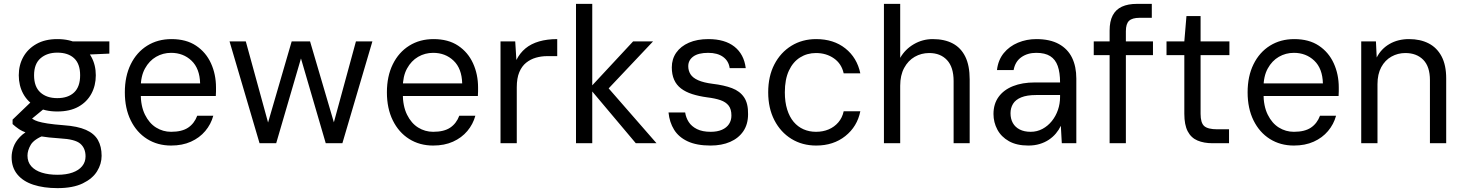

<svg xmlns="http://www.w3.org/2000/svg" viewBox="-20 -740 7560 992"><path d="M277 232Q206 232 152.5 214.5Q99 197 69.5 161Q40 125 40 72Q40 47 49.5 20Q59 -7 82.5 -32Q106 -57 149 -77L213 -43Q156 -21 139 8Q122 37 122 64Q122 97 141.5 119Q161 141 196 152Q231 163 277 163Q322 163 354.5 151.5Q387 140 404.5 118.5Q422 97 422 68Q422 26 395 2.5Q368 -21 290 -25Q229 -29 188 -36Q147 -43 120.5 -52.5Q94 -62 76.5 -74Q59 -86 45 -99V-122L144 -217L223 -191L115 -102L128 -140Q139 -132 149 -125Q159 -118 176.5 -112.5Q194 -107 225.5 -102Q257 -97 309 -93Q381 -88 424 -69Q467 -50 486 -16.5Q505 17 505 65Q505 107 481.5 145Q458 183 407.5 207.5Q357 232 277 232ZM276 -164Q212 -164 167.5 -188.5Q123 -213 100 -255.5Q77 -298 77 -351Q77 -404 100.5 -446Q124 -488 168.5 -513Q213 -538 276 -538Q341 -538 385 -513Q429 -488 452 -446Q475 -404 475 -351Q475 -298 452 -255.5Q429 -213 385 -188.5Q341 -164 276 -164ZM276 -233Q332 -233 363 -262.5Q394 -292 394 -351Q394 -410 363 -439Q332 -468 276 -468Q223 -468 189.5 -439Q156 -410 156 -351Q156 -292 188.5 -262.5Q221 -233 276 -233ZM364 -455 339 -526H545V-463Z M864 12Q794 12 740 -22Q686 -56 655.5 -118Q625 -180 625 -263Q625 -346 655.5 -408Q686 -470 740.5 -504Q795 -538 866 -538Q942 -538 993 -504Q1044 -470 1070 -413Q1096 -356 1096 -288Q1096 -278 1096 -268Q1096 -258 1095 -244H688V-309H1014Q1012 -386 969.5 -426.5Q927 -467 864 -467Q822 -467 786.5 -446.5Q751 -426 729 -386Q707 -346 707 -286V-258Q707 -192 729 -147.5Q751 -103 786.5 -81Q822 -59 864 -59Q920 -59 952 -80.5Q984 -102 999 -142H1082Q1070 -98 1040.5 -63Q1011 -28 966.5 -8Q922 12 864 12Z M1321 0 1166 -526H1250L1365 -107L1487 -526H1582L1705 -108L1819 -526H1904L1749 0H1663L1535 -438L1407 0Z M2218 12Q2148 12 2094 -22Q2040 -56 2009.5 -118Q1979 -180 1979 -263Q1979 -346 2009.5 -408Q2040 -470 2094.5 -504Q2149 -538 2220 -538Q2296 -538 2347 -504Q2398 -470 2424 -413Q2450 -356 2450 -288Q2450 -278 2450 -268Q2450 -258 2449 -244H2042V-309H2368Q2366 -386 2323.5 -426.5Q2281 -467 2218 -467Q2176 -467 2140.5 -446.5Q2105 -426 2083 -386Q2061 -346 2061 -286V-258Q2061 -192 2083 -147.5Q2105 -103 2140.5 -81Q2176 -59 2218 -59Q2274 -59 2306 -80.5Q2338 -102 2353 -142H2436Q2424 -98 2394.5 -63Q2365 -28 2320.5 -8Q2276 12 2218 12Z M2566 0V-526H2642L2648 -430Q2666 -466 2695 -490Q2724 -514 2765.5 -526Q2807 -538 2859 -538V-450H2807Q2777 -450 2749 -442Q2721 -434 2698.5 -416Q2676 -398 2663 -367Q2650 -336 2650 -289V0Z M3265 0 3026 -284 3251 -526H3354L3097 -254L3098 -314L3372 0ZM2956 0V-720H3040V0Z M3651 12Q3580 12 3533.5 -9.5Q3487 -31 3463 -69.5Q3439 -108 3434 -159H3520Q3524 -132 3538.5 -109.5Q3553 -87 3581 -73Q3609 -59 3652 -59Q3686 -59 3710 -69.5Q3734 -80 3746.5 -99Q3759 -118 3759 -143Q3759 -176 3744.5 -194.5Q3730 -213 3702.5 -222.5Q3675 -232 3634 -237Q3590 -243 3556 -254Q3522 -265 3498.5 -283Q3475 -301 3463 -328Q3451 -355 3451 -392Q3451 -435 3474 -468Q3497 -501 3539.5 -519.5Q3582 -538 3640 -538Q3725 -538 3774.5 -499Q3824 -460 3833 -388H3750Q3745 -425 3716 -446Q3687 -467 3639 -467Q3588 -467 3562 -448Q3536 -429 3536 -398Q3536 -375 3547.5 -356.5Q3559 -338 3587 -325.5Q3615 -313 3662 -307Q3721 -300 3762 -284.5Q3803 -269 3824.5 -237Q3846 -205 3845 -150Q3845 -98 3820.5 -62Q3796 -26 3752.5 -7Q3709 12 3651 12Z M4197 12Q4125 12 4069 -22.5Q4013 -57 3981 -119Q3949 -181 3949 -263Q3949 -346 3981 -407.5Q4013 -469 4069 -503.5Q4125 -538 4197 -538Q4287 -538 4347.5 -490Q4408 -442 4425 -361H4339Q4328 -411 4288.5 -438.5Q4249 -466 4196 -466Q4150 -466 4113.5 -443Q4077 -420 4056 -375Q4035 -330 4035 -263Q4035 -213 4047 -174.5Q4059 -136 4080.5 -110.5Q4102 -85 4131.5 -72Q4161 -59 4196 -59Q4232 -59 4261.5 -71.5Q4291 -84 4311.5 -108Q4332 -132 4339 -165H4425Q4409 -86 4347.5 -37Q4286 12 4197 12Z M4547 0V-720H4631V-441Q4657 -486 4702 -512Q4747 -538 4799 -538Q4860 -538 4902.5 -515.5Q4945 -493 4967.5 -447Q4990 -401 4990 -330V0H4907V-321Q4907 -393 4873 -429.5Q4839 -466 4781 -466Q4740 -466 4706 -446.5Q4672 -427 4651.5 -389Q4631 -351 4631 -297V0Z M5293 12Q5233 12 5193 -10.5Q5153 -33 5133 -70.5Q5113 -108 5113 -151Q5113 -203 5139.5 -239.5Q5166 -276 5214 -295Q5262 -314 5326 -314H5457Q5457 -365 5445 -399Q5433 -433 5406 -450Q5379 -467 5334 -467Q5289 -467 5257 -444.5Q5225 -422 5217 -378H5131Q5137 -430 5166 -465.5Q5195 -501 5239.5 -519.5Q5284 -538 5334 -538Q5405 -538 5451 -512.5Q5497 -487 5519 -441.5Q5541 -396 5541 -334V0H5466L5461 -90Q5451 -69 5435.5 -50.5Q5420 -32 5399 -18Q5378 -4 5351.5 4Q5325 12 5293 12ZM5305 -59Q5338 -59 5366 -74Q5394 -89 5414.5 -114.5Q5435 -140 5446 -172Q5457 -204 5457 -239V-249H5333Q5286 -249 5256.5 -237Q5227 -225 5214 -203.5Q5201 -182 5201 -155Q5201 -126 5213 -104.5Q5225 -83 5248.5 -71Q5272 -59 5305 -59Z M5713 0V-582Q5713 -630 5729 -660.5Q5745 -691 5776.5 -705.5Q5808 -720 5854 -720H5931V-648H5868Q5830 -648 5813.5 -632.5Q5797 -617 5797 -579V0ZM5631 -455V-526H5937V-455Z M6245 0Q6200 0 6167 -14Q6134 -28 6116.5 -61.5Q6099 -95 6099 -152V-455H6007V-526H6099L6110 -657H6183V-526H6332V-455H6183V-152Q6183 -105 6202 -88.5Q6221 -72 6269 -72H6330V0Z M6665 12Q6595 12 6541 -22Q6487 -56 6456.5 -118Q6426 -180 6426 -263Q6426 -346 6456.5 -408Q6487 -470 6541.5 -504Q6596 -538 6667 -538Q6743 -538 6794 -504Q6845 -470 6871 -413Q6897 -356 6897 -288Q6897 -278 6897 -268Q6897 -258 6896 -244H6489V-309H6815Q6813 -386 6770.5 -426.5Q6728 -467 6665 -467Q6623 -467 6587.5 -446.5Q6552 -426 6530 -386Q6508 -346 6508 -286V-258Q6508 -192 6530 -147.5Q6552 -103 6587.5 -81Q6623 -59 6665 -59Q6721 -59 6753 -80.5Q6785 -102 6800 -142H6883Q6871 -98 6841.5 -63Q6812 -28 6767.5 -8Q6723 12 6665 12Z M7013 0V-526H7089L7093 -443Q7116 -488 7159.5 -513Q7203 -538 7260 -538Q7318 -538 7361 -516Q7404 -494 7428 -449Q7452 -404 7452 -335V0H7368V-326Q7368 -396 7333.5 -431Q7299 -466 7241 -466Q7202 -466 7169 -447.5Q7136 -429 7116.5 -393Q7097 -357 7097 -305V0Z"/></svg>

Font: DM Sans 9pt
Style: Regular
Weight: 400
Designer: Colophon Foundry, Jonny Pinhorn
Foundry: Colophon Foundry
Version: Version 4.004;gftools[0.9.30]